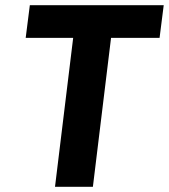

<svg xmlns="http://www.w3.org/2000/svg" viewBox="-20 -720 651 740"><path d="M192 0 262 -574H79L95 -700H611L595 -574H408L338 0Z"/></svg>

Font: Inclusive Sans
Style: Bold Italic
Weight: 700
Italic angle: -7°
Designer: Olivia King
Foundry: Olivia King
Version: Version 2.004